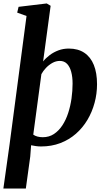

<svg xmlns="http://www.w3.org/2000/svg" viewBox="-30 -837 612 1111"><path d="M-10.5 254 25 1.5 123.5 -744.5 69.5 -764 77.5 -797.5 240.5 -817 263 -803.5 219.5 -481.5Q235 -501 257.5 -518Q280 -535 308 -545.5Q336 -556 368 -556Q421.5 -556 458 -531.5Q494.5 -507 513 -461Q531.5 -415 531.5 -349.5Q531.5 -294.5 517.2 -241.8Q503 -189 476 -143.5Q449 -98 409.5 -63.2Q370 -28.5 319.2 -9Q268.5 10.5 207 10.5Q193 10.5 178.5 8.5Q164 6.5 150 3.5L145 69L119.5 254ZM217.5 -43Q254 -43 282 -61.5Q310 -80 330.8 -111.5Q351.5 -143 364.5 -183Q377.5 -223 383.8 -267Q390 -311 390 -353.5Q390 -392 382 -421.5Q374 -451 357.8 -467.8Q341.5 -484.5 316 -484.5Q294 -484.5 273.2 -473Q252.5 -461.5 236 -444Q219.5 -426.5 209.5 -408L162.5 -58Q172.5 -50.5 186.8 -46.8Q201 -43 217.5 -43Z"/></svg>

Font: Merriweather 48pt
Style: Bold Italic
Weight: 700
Italic angle: -7.8°
Version: Version 2.101